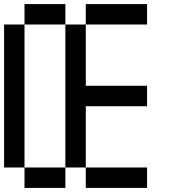

<svg xmlns="http://www.w3.org/2000/svg" viewBox="-20 -920 840 940"><path d="M0 -100V-800H100V-100ZM100 -100H300V0H100ZM100 -800V-900H300V-800ZM300 -100V-800H400V-500H700V-400H400V-100ZM400 -100H700V0H400ZM400 -800V-900H700V-800Z"/></svg>

Font: Galmuri9 Regular
Style: Regular
Weight: 400
Designer: Lee Minseo (quiple)
Version: Version 2.399;hotconv 1.1.1;makeotfexe 2.6.0 DEVELOPMENT